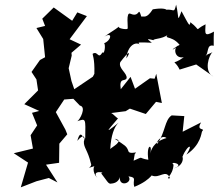

<svg xmlns="http://www.w3.org/2000/svg" viewBox="-20 -769 936 822"><path d="M557 -110C577 -126 533 -103 529 -124C522 -143 516 -146 471 -175C515 -167 458 -139 452 -131C455 -188 469 -227 488 -244C413 -183 452 -222 485 -262C472 -269 455 -297 440 -283L518 -293L536 -304L604 -281L606 -283L648 -333L673 -328L649 -453L642 -432L622 -434L558 -389L539 -440L497 -387C489 -440 515 -418 522 -434C526 -456 485 -476 495 -503C536 -557 540 -547 521 -519C526 -575 561 -592 579 -578C565 -590 576 -588 630 -586C601 -608 616 -601 637 -597C636 -605 691 -600 711 -634C670 -593 710 -625 749 -577C702 -551 720 -551 743 -574C722 -567 725 -516 767 -524C710 -483 723 -524 749 -471L820 -493L894 -441C850 -463 875 -534 890 -546C874 -536 871 -541 858 -527C876 -542 862 -581 895 -573C894 -639 898 -637 895 -633C854 -611 858 -624 860 -665C805 -638 847 -634 795 -674C792 -653 790 -660 757 -721C737 -666 747 -698 734 -749C723 -702 726 -741 672 -722C702 -708 715 -743 634 -729C608 -689 598 -700 585 -698C570 -746 581 -692 539 -710C517 -721 530 -649 526 -646C524 -641 476 -648 492 -657C463 -635 469 -642 418 -606C465 -641 458 -596 426 -584C433 -575 427 -534 419 -545C399 -512 400 -553 377 -539C375 -534 386 -522 384 -453C370 -424 348 -400 384 -445L298 -387L286 -422L274 -477L287 -531L286 -543L327 -578L278 -601L352 -700L311 -716L289 -680L210 -737L161 -689L173 -658L136 -649L165 -602L173 -524L151 -512L115 -461L136 -429L143 -382L84 -323L148 -294L117 -286L139 -232L111 -190L121 -133L39 -113L100 -73L69 33L136 7L189 -7L226 12L177 -64L233 -72L234 -154L268 -194L260 -214L219 -289L255 -343L294 -346L322 -317C352 -311 321 -255 311 -250C349 -263 346 -262 345 -178C338 -162 327 -227 311 -166C336 -197 347 -185 339 -163C338 -136 356 -126 369 -70C379 -50 332 -43 389 -59C380 -63 373 -31 397 -7C367 -44 437 -30 413 -27C446 14 443 25 468 13C432 17 485 25 493 -11C489 36 551 13 530 -14C569 -9 546 2 555 31C635 -1 641 -42 629 -18C663 -2 690 -48 708 -6C682 -2 720 -14 723 -64C700 -82 782 -65 720 -47C788 -62 754 -135 755 -77C769 -140 817 -168 778 -107C841 -149 842 -202 845 -206C862 -224 817 -205 841 -245L762 -205L769 -272L715 -275C684 -255 689 -203 653 -153C645 -155 670 -196 693 -178C632 -161 628 -123 622 -111C636 -151 605 -158 615 -85C568 -92 600 -102 552 -81Z"/></svg>

Font: Asimov Aggro
Style: CondIt
Weight: 500
Designer: Google
Version: Version 2.000980; 2014